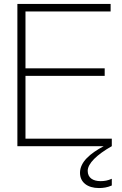

<svg xmlns="http://www.w3.org/2000/svg" viewBox="-20 -740 618 972"><path d="M68 0H505C438 36 385 79 385 135C385 183 423 212 481 212C502 212 524 209 546 199V165C526 174 509 177 489 177C452 177 424 161 424 125C424 88 470 43 546 0V-38H109V-356H510V-394H109V-682H540V-720H68Z"/></svg>

Font: Aspekta 150
Style: Regular
Weight: 150
Designer: Ivo Dolenc
Version: Version 2.000